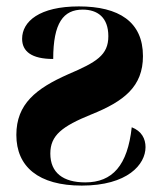

<svg xmlns="http://www.w3.org/2000/svg" viewBox="-20 -569 495 599"><path d="M235 10C378 10 434 -56 434 -110C434 -136 422 -160 391 -172C378 -53 331 0 246 0C177 0 137 -30 137 -90C137 -147 174 -175 265 -212C367 -253 426 -299 426 -394C426 -501 351 -549 226 -549C103 -549 49 -502 49 -448C49 -409 78 -385 146 -385C146 -498 178 -539 238 -539C284 -539 318 -515 318 -456C318 -397 281 -375 192 -337C93 -293 31 -245 31 -148C31 -49 100 10 235 10Z"/></svg>

Font: Noto Serif Display Condensed Black
Style: Regular
Weight: 900
Width: 3
Designer: Monotype Design Team
Foundry: Monotype Imaging Inc.
Version: Version 2.009